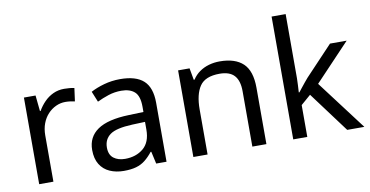

<svg xmlns="http://www.w3.org/2000/svg" viewBox="-74 -960 2254 1170"><g transform="rotate(-10 1053.0 -375.0)"><path d="M335 -546Q350 -546 367.5 -544.5Q385 -543 398 -540L387 -459Q374 -462 358.5 -464Q343 -466 329 -466Q298 -466 270 -453Q242 -440 220 -416.5Q198 -393 185.5 -360Q173 -327 173 -286V0H85V-536H157L167 -438H171Q188 -468 212 -492.5Q236 -517 267 -531.5Q298 -546 335 -546Z M681 -545Q779 -545 826 -502Q873 -459 873 -365V0H809L792 -76H788Q765 -47 740.5 -27.5Q716 -8 684.5 1Q653 10 608 10Q560 10 521.5 -7Q483 -24 461 -59.5Q439 -95 439 -149Q439 -229 502 -272.5Q565 -316 696 -320L787 -323V-355Q787 -422 758 -448Q729 -474 676 -474Q634 -474 596 -461.5Q558 -449 525 -433L498 -499Q533 -518 581 -531.5Q629 -545 681 -545ZM707 -259Q607 -255 568.5 -227Q530 -199 530 -148Q530 -103 557.5 -82Q585 -61 628 -61Q696 -61 741 -98.5Q786 -136 786 -214V-262Z M1297 -546Q1393 -546 1442 -499.5Q1491 -453 1491 -349V0H1404V-343Q1404 -408 1375 -440Q1346 -472 1284 -472Q1195 -472 1161 -422Q1127 -372 1127 -278V0H1039V-536H1110L1123 -463H1128Q1146 -491 1172.5 -509.5Q1199 -528 1231 -537Q1263 -546 1297 -546Z M1744 -363Q1744 -347 1742.5 -321Q1741 -295 1740 -276H1744Q1750 -284 1762 -299Q1774 -314 1786.5 -329.5Q1799 -345 1808 -355L1979 -536H2082L1865 -307L2097 0H1991L1805 -250L1744 -197V0H1657V-760H1744Z"/></g></svg>

Font: ukorean15
Style: Book
Weight: 400
Designer: Jelle Bosma - Monotype Design Team
Foundry: Monotype Imaging Inc.
Version: Version 2.003